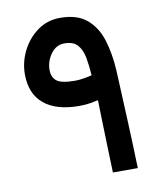

<svg xmlns="http://www.w3.org/2000/svg" viewBox="-76 -710 652 771"><g transform="rotate(-10 250.5 -324.0)"><path d="M42.5 -449.2Q42.5 -498.5 65.2 -544.2Q87.9 -589.8 128.2 -619.1Q168.5 -648.4 220.7 -648.4Q290 -648.4 329.3 -615.2Q368.7 -582 386 -525.9Q403.3 -469.7 407.2 -400.9Q412.6 -285.2 416.7 -191.4Q420.9 -97.7 423.8 0H322.3Q321.3 -25.9 320.1 -64.2Q318.8 -102.5 317.6 -145.3Q316.4 -188 315.2 -227.8Q314 -267.6 313.5 -296.4Q301.3 -293.5 281.5 -290Q261.7 -286.6 235.8 -286.6Q142.1 -286.6 92.3 -328.4Q42.5 -370.1 42.5 -449.2ZM220.2 -544.4Q186.5 -544.4 164.8 -514.6Q143.1 -484.9 143.1 -449.2Q143.1 -419.4 162.4 -404.3Q181.6 -389.2 237.3 -389.2Q252.9 -389.2 273.4 -392.6Q293.9 -396 305.7 -399.4Q303.2 -439 297.1 -471.9Q291 -504.9 273.7 -524.7Q256.3 -544.4 220.2 -544.4Z"/></g></svg>

Font: Vazir Medium FD-UI
Style: Medium-FD-UI
Weight: 500
Designer: Saber Rastikerdar
Foundry: Saber Rastikerdar
Version: Version 30.1.0